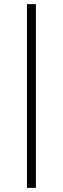

<svg xmlns="http://www.w3.org/2000/svg" viewBox="-20 -725 302 925"><path d="M110 180V-705H153V180Z"/></svg>

Font: Nunito Sans 7pt Condensed ExtraLight
Style: Regular
Weight: 250
Width: 3
Designer: Vernon Adams
Foundry: Vernon Adams
Version: Version 3.101;gftools[0.9.27]